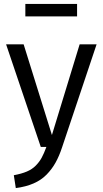

<svg xmlns="http://www.w3.org/2000/svg" viewBox="-20 -753 526 984"><path d="M375 -668.9H109.9V-732.9H375ZM475.1 -525.9 297.9 2.9Q283.2 47.4 264.6 80.6Q246.1 113.8 218.8 141.8Q191.4 169.9 152.1 187Q112.8 204.1 61 210.9L50.8 145Q90.3 137.7 117.4 126.2Q144.5 114.7 163.1 95.9Q181.6 77.1 193.4 55.7Q205.1 34.2 217.8 0H189L11.2 -525.9H101.1L246.1 -61L388.2 -525.9Z"/></svg>

Font: Fira Sans Book
Style: Regular
Weight: 350
Designer: Carrois Corporate & Edenspiekermann AG
Foundry: Carrois Corporate GbR & Edenspiekermann AG
Version: Version 4.203;PS 004.203;hotconv 1.0.88;makeotf.lib2.5.64775